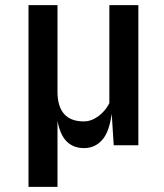

<svg xmlns="http://www.w3.org/2000/svg" viewBox="-20 -566 640 748"><path d="M307.5 11Q286 11 268.5 4Q251 -3 238.2 -16.5Q225.5 -30 217 -50Q208.5 -70 204 -96L91 -179.5V-546H204V-208Q204 -179 210.8 -157.2Q217.5 -135.5 230.5 -121.2Q243.5 -107 262.5 -100Q281.5 -93 306.5 -93Q327.5 -93 347 -103.2Q366.5 -113.5 382 -130Q397.5 -146.5 406 -164.5V-546H519V0H423L410 -206L419 -164.5Q413.5 -68 384.2 -28.5Q355 11 307.5 11ZM91 162V-179.5L204 -208V162Z"/></svg>

Font: Spline Sans Mono Medium
Style: Regular
Weight: 500
Monospace: yes
Version: Version 1.004